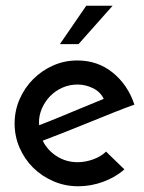

<svg xmlns="http://www.w3.org/2000/svg" viewBox="-20 -640 503 670"><path d="M189 -486Q212 -519 235 -553Q258 -587 281 -620H373L254 -486ZM342 -295Q330 -320 304 -332.5Q278 -345 251 -345Q222 -345 197.5 -334Q173 -323 155 -304.5Q137 -286 126.5 -262Q116 -238 116 -213Q116 -208 116.5 -206Q117 -204 117 -203Q143 -213 173.5 -225.5Q204 -238 234 -250.5Q264 -263 292 -274.5Q320 -286 342 -295ZM414 -49Q384 -22 341 -6Q298 10 253 10Q207 10 166.5 -7.5Q126 -25 96 -54.5Q66 -84 48.5 -124Q31 -164 31 -209Q31 -254 48.5 -294Q66 -334 96 -364Q126 -394 165.5 -411.5Q205 -429 250 -429Q321 -429 373.5 -386.5Q426 -344 449 -275Q418 -264 378 -248Q338 -232 295 -214.5Q252 -197 209 -180Q166 -163 129 -149Q146 -115 178.5 -94.5Q211 -74 251 -74Q278 -74 305.5 -84Q333 -94 350 -111Z"/></svg>

Font: JosefinSans
Style: SemiBold
Weight: 600
Designer: Santiago Orozco
Foundry: Typemade
Version: Version 1.0 ; ttfautohint (v1.3)